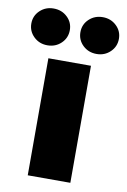

<svg xmlns="http://www.w3.org/2000/svg" viewBox="-143 -818 576 871"><g transform="rotate(10 145.5 -383.0)"><path d="M47.9 0V-539.1H244.1V0ZM259.3 -596.2Q221.7 -596.2 196 -620.8Q170.4 -645.5 170.4 -681.2Q170.4 -716.8 196 -741.2Q221.7 -765.6 259.3 -765.6Q296.4 -765.6 322 -741.2Q347.7 -716.8 347.7 -681.2Q347.7 -645.5 322 -620.8Q296.4 -596.2 259.3 -596.2ZM32.7 -596.2Q-4.4 -596.2 -30 -620.8Q-55.7 -645.5 -55.7 -681.2Q-55.7 -716.8 -30 -741.2Q-4.4 -765.6 32.7 -765.6Q70.3 -765.6 95.9 -741.2Q121.6 -716.8 121.6 -681.2Q121.6 -645.5 95.9 -620.8Q70.3 -596.2 32.7 -596.2Z"/></g></svg>

Font: Inter 18pt Black
Style: Regular
Weight: 900
Designer: Rasmus Andersson
Foundry: rsms
Version: Version 4.001;git-66647c0bb